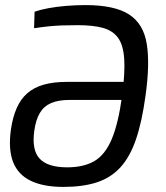

<svg xmlns="http://www.w3.org/2000/svg" viewBox="-20 -723 653 755"><path d="M229 12Q151 12 101 -12Q51 -36 31.5 -86Q12 -136 23 -214Q30 -262 45.5 -297.5Q61 -333 87 -356Q113 -379 151.5 -390Q190 -401 242 -401H517L503 -330H253Q209 -330 180.5 -317.5Q152 -305 136.5 -278.5Q121 -252 115 -210Q104 -133 136 -99Q168 -65 244 -65Q309 -65 351 -89.5Q393 -114 419 -175Q445 -236 460 -345Q472 -435 468.5 -490.5Q465 -546 444 -574.5Q423 -603 384 -613.5Q345 -624 286 -624Q250 -624 223.5 -623Q197 -622 172 -619.5Q147 -617 114 -612L116 -677Q139 -685 171.5 -691Q204 -697 242 -700Q280 -703 316 -703Q430 -703 487 -666.5Q544 -630 557 -551Q570 -472 552 -345Q538 -243 514.5 -174.5Q491 -106 453.5 -65Q416 -24 361 -6Q306 12 229 12Z"/></svg>

Font: Exo 2
Style: Italic
Weight: 400
Italic angle: -8°
Designer: Natanael Gama
Foundry: Natanael Gama
Version: Version 2.010